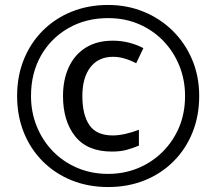

<svg xmlns="http://www.w3.org/2000/svg" viewBox="-20 -744 872 774"><path d="M416 10Q336 10 269 -17Q202 -44 152.5 -93.5Q103 -143 76 -210Q49 -277 49 -357Q49 -437 76 -504Q103 -571 152.5 -620.5Q202 -670 269 -697Q336 -724 416 -724Q492 -724 558.5 -697Q625 -670 675.5 -620.5Q726 -571 754.5 -504Q783 -437 783 -357Q783 -277 756 -210Q729 -143 679.5 -93.5Q630 -44 563 -17Q496 10 416 10ZM416 -43Q480 -43 536 -66Q592 -89 635 -131.5Q678 -174 702 -231Q726 -288 726 -357Q726 -422 703 -479Q680 -536 638.5 -579Q597 -622 540.5 -646.5Q484 -671 416 -671Q326 -671 255.5 -630.5Q185 -590 145 -519.5Q105 -449 105 -357Q105 -292 128 -235Q151 -178 192.5 -135Q234 -92 291 -67.5Q348 -43 416 -43ZM431 -133Q332 -133 283 -194.5Q234 -256 234 -357Q234 -422 257 -472.5Q280 -523 325 -551.5Q370 -580 435 -580Q500 -580 558 -550L529 -489Q479 -515 436 -515Q377 -515 344.5 -473Q312 -431 312 -357Q312 -281 340.5 -239.5Q369 -198 435 -198Q458 -198 486.5 -204.5Q515 -211 540 -221V-157Q516 -147 491 -140Q466 -133 431 -133Z"/></svg>

Font: Noto Sans Syloti Nagri
Style: Regular
Weight: 400
Designer: Monotype Design Team
Foundry: Monotype Imaging Inc.
Version: Version 2.003; ttfautohint (v1.8.4.7-5d5b)